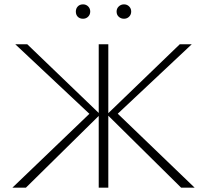

<svg xmlns="http://www.w3.org/2000/svg" viewBox="-20 -861 950 881"><path d="M811 0 471 -336 805 -658H860L503 -323L506 -353L873 0ZM37 0 405 -353 407 -323 50 -658H105L440 -336L99 0ZM433 0V-658H477V0ZM361 -775Q346 -775 337 -784Q328 -793 328 -808Q328 -822 337 -831.5Q346 -841 361 -841Q375 -841 384.5 -831.5Q394 -822 394 -808Q394 -794 384.5 -784.5Q375 -775 361 -775ZM549 -775Q535 -775 525 -784Q515 -793 515 -808Q515 -822 525 -831.5Q535 -841 549 -841Q563 -841 572.5 -831.5Q582 -822 582 -808Q582 -794 572.5 -784.5Q563 -775 549 -775Z"/></svg>

Font: Ysabeau Infant ExtraLight
Style: Regular
Weight: 250
Designer: Christian Thalmann (Catharsis Fonts)
Version: Version 2.001;gftools[0.9.30]; featfreeze: ss01,ss02,lnum